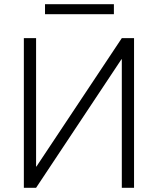

<svg xmlns="http://www.w3.org/2000/svg" viewBox="-20 -892 750 912"><path d="M558.6 -710.9H616.7V0H558.6V-610.4L557.1 -610.8L151.4 0H93.3V-710.9H151.4V-101.1L152.8 -100.6ZM521 -824.7H193.8V-872.1H521Z"/></svg>

Font: Franko
Style: Light
Weight: 300
Designer: Google
Version: Version 1.200310; 2013